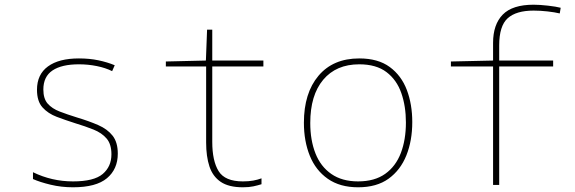

<svg xmlns="http://www.w3.org/2000/svg" viewBox="-20 -785 2440 815"><path d="M290 10Q240 10 194.5 -1Q149 -12 120 -25V-54Q200 -15 290 -15Q379 -15 416 -46.5Q453 -78 453 -130Q453 -173 432.5 -197Q412 -221 377 -235Q342 -249 299 -262Q258 -275 221 -289Q184 -303 160.5 -329Q137 -355 137 -404Q137 -469 183.5 -503Q230 -537 315 -537Q360 -537 398 -529Q436 -521 467 -508L456 -483Q428 -497 391 -504.5Q354 -512 315 -512Q242 -512 203 -486Q164 -460 164 -405Q164 -366 182.5 -345Q201 -324 233.5 -311.5Q266 -299 308 -286Q358 -271 397 -254Q436 -237 458 -209Q480 -181 480 -133Q480 -67 434 -28.5Q388 10 290 10Z M1011 10Q951 10 917 -13Q883 -36 869 -78.5Q855 -121 855 -180V-503H684V-524L854 -528L859 -659H881V-528H1098V-503H881V-183Q881 -102 908 -58.5Q935 -15 1011 -15Q1036 -15 1055 -18.5Q1074 -22 1090 -28V-3Q1074 2 1055.5 6Q1037 10 1011 10Z M1500 10Q1423 10 1371.5 -26Q1320 -62 1295 -124Q1270 -186 1270 -264Q1270 -390 1332 -463.5Q1394 -537 1505 -537Q1585 -537 1634.5 -500.5Q1684 -464 1707 -403Q1730 -342 1730 -267Q1730 -188 1705 -125.5Q1680 -63 1629.5 -26.5Q1579 10 1500 10ZM1500 -15Q1570 -15 1615 -47Q1660 -79 1681.5 -135.5Q1703 -192 1703 -265Q1703 -334 1683.5 -390Q1664 -446 1620.5 -479Q1577 -512 1505 -512Q1407 -512 1352 -446.5Q1297 -381 1297 -263Q1297 -190 1319 -134Q1341 -78 1386.5 -46.5Q1432 -15 1500 -15Z M2073 0V-503H1894V-524L2073 -528V-603Q2073 -681 2114 -723Q2155 -765 2245 -765Q2271 -765 2306 -761Q2341 -757 2360 -752L2356 -728Q2335 -733 2304.5 -736.5Q2274 -740 2245 -740Q2171 -740 2135 -707.5Q2099 -675 2099 -592V-528H2328V-503H2099V0Z"/></svg>

Font: Noto Sans Mono Thin
Style: Regular
Weight: 100
Designer: Monotype Design Team
Foundry: Monotype Imaging Inc.
Version: Version 2.014